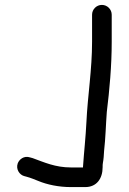

<svg xmlns="http://www.w3.org/2000/svg" viewBox="-20 -670 525 782"><path d="M355 -610V-500C355 -386 337 -280 332 -173C329 -111 322 -49 318 10V12H269C205 12 160 -9 113 -26L102 -29C78 -37 58 -21 52 -4C44 20 60 42 78 47L89 50C104 54 121 61 136 67C172 82 219 92 269 92H327C374 92 398 57 398 11C398 4 398 -1 399 -6C402 -22 403 -37 404 -56C410 -108 411 -161 415 -214C426 -304 435 -401 435 -500V-610C435 -632 417 -650 395 -650C373 -650 355 -632 355 -610Z"/></svg>

Font: Electronic
Style: ExBd
Weight: 800
Version: Version 1.011